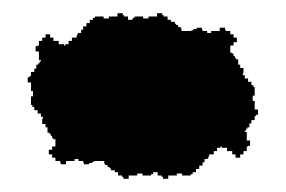

<svg xmlns="http://www.w3.org/2000/svg" viewBox="-20 -371 433 291"><path d="M22 -246H27V-233H30V-225H27V-212H29V-209H32V-204H37V-199H42V-194H45V-191H44V-183H49V-178H52V-170H55V-168H57V-165H59V-162H60V-161H61V-160H64V-149H59V-144H54V-137H59V-132H64V-127H71V-125H72V-122H80V-127H93V-130H99V-127H106V-125H107V-122H115V-124H120V-126H123V-127H138V-123H139V-121H143V-118H146V-116H148V-113H154V-110H159V-105H165V-103H167V-100H175V-105H188V-108H196V-105H209V-107H212V-110H219V-105H225V-103H227V-100H235V-105H248V-108H256V-105H269V-107H272V-110H277V-115H282V-120H287V-125H290V-130H295V-132H296V-134H297V-137H304V-142H309V-147H314V-149H316V-147H324V-142H332V-137H337V-132H344V-137H349V-142H354V-149H356V-150H359V-158H354V-171H351V-173H353V-176H355V-178H358V-184H361V-189H366V-195H368V-197H371V-205H366V-218H363V-226H366V-239H364V-242H361V-247H356V-252H351V-257H348V-260H349V-268H344V-273H341V-281H338V-283H336V-286H334V-289H333V-290H332V-291H329V-302H334V-307H339V-314H334V-319H329V-324H322V-326H321V-329H313V-324H300V-321H294V-324H287V-326H286V-329H278V-327H273V-325H270V-324H255V-328H254V-330H250V-333H247V-335H245V-338H239V-341H234V-346H228V-348H226V-351H218V-346H205V-343H197V-346H184V-344H181V-341H174V-346H168V-348H166V-351H158V-346H145V-343H137V-346H124V-344H121V-341H116V-336H111V-331H106V-326H103V-321H98V-319H97V-317H96V-314H89V-309H84V-304H79V-302H77V-304H69V-309H61V-314H56V-319H49V-314H44V-309H39V-302H37V-301H34V-293H39V-280H42V-278H40V-275H38V-273H35V-267H32V-262H27V-256H25V-254H22Z"/></svg>

Font: Camosport
Style: Regular
Weight: 400
Version: Version 001.000